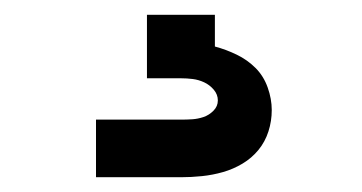

<svg xmlns="http://www.w3.org/2000/svg" viewBox="-20 -20 490 260"><path d="M110 220V142H225Q233 142 240.5 141.5Q248 141 255.5 138.5Q263 136 269 130Q275 124 275 116Q275 108 269.5 101.5Q264 95 256.5 91.5Q249 88 241 87Q233 86 225 86H179V0H271V43Q286 47 300.5 54Q315 61 326 72Q337 83 342.5 98.5Q348 114 348 129Q348 144 343.5 158Q339 172 330 183Q321 194 308.5 201.5Q296 209 282 213Q268 217 253.5 218.5Q239 220 225 220Z"/></svg>

Font: Iosevka Aile
Style: Bold
Weight: 700
Designer: Belleve Invis
Foundry: Belleve Invis
Version: Version 28.0.1; ttfautohint (v1.8.4)